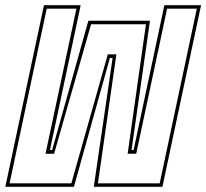

<svg xmlns="http://www.w3.org/2000/svg" viewBox="-40 -720 794 740"><path d="M129.5 -700H271L152.5 -142H161L300.5 -640H538L467 -142H475L593.5 -700H735L586 0H321.5L394 -496.5H383.5L245 0H-19.5ZM140 -686.5 -3 -13.5H235L375.5 -510.5H408.5L337.5 -13.5H575.5L718.5 -686.5H604L485 -127.5H452L522.5 -626.5H311L168.5 -127.5H135.5L254.5 -686.5Z"/></svg>

Font: Tourney Condensed Thin
Style: Italic
Weight: 100
Width: 3
Italic angle: -12°
Designer: Tyler Finck
Foundry: Etcetera Type Co
Version: Version 1.010; ttfautohint (v1.8.3)